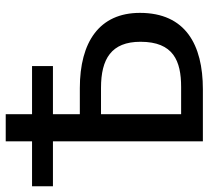

<svg xmlns="http://www.w3.org/2000/svg" viewBox="-49 -680 729 671"><g transform="rotate(-90 315.5 -344.5)"><path d="M0 -524H157V0H339C495 0 606 -61 606 -220C606 -362 504 -430 343 -430H252V-524H420V-597H252V-689H157V-597H0ZM252 -76V-356H344C445 -356 505 -320 505 -218C505 -103 438 -76 347 -76Z"/></g></svg>

Font: FiraGO Unicode
Style: Regular
Weight: 400
Designer: bBox Type
Foundry: bBox Type GmbH
Version: Version 1.001;PS 001.001;hotconv 1.0.88;makeotf.lib2.5.64775